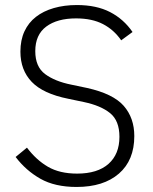

<svg xmlns="http://www.w3.org/2000/svg" viewBox="-20 -730 608 762"><path d="M284 12Q198 12 140.5 -20.5Q83 -53 42 -107L87 -144Q124 -95 170.5 -68Q217 -41 286 -41Q367 -41 410.5 -79.5Q454 -118 454 -187Q454 -251 417 -281Q380 -311 313 -325L251 -338Q151 -358 106 -405Q61 -452 61 -525Q61 -571 77 -605.5Q93 -640 122.5 -663Q152 -686 193.5 -698Q235 -710 285 -710Q363 -710 417 -682Q471 -654 506 -603L461 -570Q432 -612 388.5 -634.5Q345 -657 282 -657Q207 -657 163.5 -624.5Q120 -592 120 -527Q120 -465 159 -436Q198 -407 263 -394L325 -381Q429 -358 471 -310Q513 -262 513 -190Q513 -94 452 -41Q391 12 284 12Z"/></svg>

Font: IBM Plex Sans Devanagari Light
Style: Regular
Weight: 300
Designer: Mike Abbink, Paul van der Laan, Pieter van Rosmalen, Erin McLaughlin
Foundry: Bold Monday
Version: Version 1.1